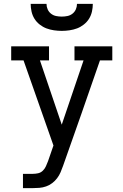

<svg xmlns="http://www.w3.org/2000/svg" viewBox="-20 -975 640 995"><path d="M99 0V-74H148Q163 -74 177 -77Q191 -80 201.5 -90Q212 -100 218 -113.5Q224 -127 229 -140L257 -221L102 -662H38V-735H234V-662H187L300 -329L413 -662H366V-735H562V-662H498Q451 -525 403 -388.5Q355 -252 307 -116Q301 -99 294 -82.5Q287 -66 276 -51.5Q265 -37 250.5 -26Q236 -15 219 -9Q202 -3 184 -1.5Q166 0 148 0ZM300 -815Q280 -815 259.5 -818Q239 -821 220.5 -828Q202 -835 185.5 -848Q169 -861 158.5 -878Q148 -895 143.5 -915Q139 -935 139 -955H221Q221 -940 227 -926.5Q233 -913 244.5 -904Q256 -895 270.5 -892Q285 -889 300 -889Q315 -889 329.5 -892Q344 -895 355.5 -904Q367 -913 373 -926.5Q379 -940 379 -955H461Q461 -935 456.5 -915Q452 -895 441.5 -878Q431 -861 414.5 -848Q398 -835 379.5 -828Q361 -821 340.5 -818Q320 -815 300 -815Z"/></svg>

Font: Iosevka Slab Extended
Style: Regular
Weight: 400
Width: 7
Monospace: yes
Designer: Belleve Invis
Foundry: Belleve Invis
Version: Version 11.1.1; ttfautohint (v1.8.3)